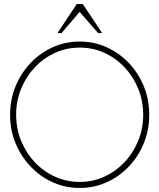

<svg xmlns="http://www.w3.org/2000/svg" viewBox="-20 -919 790 952"><path d="M375 13Q304 13 241.5 -15.2Q179 -43.5 131.5 -93.5Q84 -143.5 57 -209.2Q30 -275 30 -350Q30 -425 57 -490.8Q84 -556.5 131.5 -606.5Q179 -656.5 241.5 -684.8Q304 -713 375 -713Q446.5 -713 509 -684.8Q571.5 -656.5 619 -606.5Q666.5 -556.5 693.2 -490.8Q720 -425 720 -350Q720 -275 693.2 -209.2Q666.5 -143.5 619 -93.5Q571.5 -43.5 509 -15.2Q446.5 13 375 13ZM375 -17Q441 -17 498.2 -43.5Q555.5 -70 598.5 -116Q641.5 -162 665.8 -222.2Q690 -282.5 690 -350Q690 -418.5 665.5 -478.8Q641 -539 597.8 -585Q554.5 -631 497.5 -657Q440.5 -683 375 -683Q309 -683 251.8 -656.5Q194.5 -630 151.5 -584Q108.5 -538 84.2 -477.8Q60 -417.5 60 -350Q60 -281.5 84.5 -221.2Q109 -161 152.2 -115Q195.5 -69 252.8 -43Q310 -17 375 -17ZM390.5 -899 486.5 -755H466.5L375 -860L285 -755H265L360.5 -899Z"/></svg>

Font: Urbanist Thin
Style: Regular
Weight: 100
Designer: Corey Hu
Foundry: Corey Hu
Version: Version 1.330; ttfautohint (v1.8.4.7-5d5b)